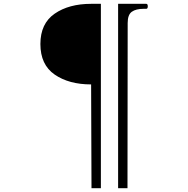

<svg xmlns="http://www.w3.org/2000/svg" viewBox="-20 -863 982 1003"><path d="M456 -422Q340 -422 265.5 -473.5Q191 -525 191 -633Q191 -740 265.5 -791.5Q340 -843 456 -843H507V120H458ZM597 120V-843H744Q752 -843 752 -830Q752 -817 744 -817H731Q690 -817 668.5 -801.5Q647 -786 647 -743L646 120Z"/></svg>

Font: Shippori Mincho SemiBold
Style: Regular
Weight: 600
Designer: FONTDASU
Foundry: FONTDASU / Google Inc. / but / Adobe
Version: Version 3.110; ttfautohint (v1.8.3)